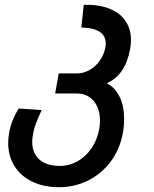

<svg xmlns="http://www.w3.org/2000/svg" viewBox="-20 -570 640 799"><path d="M14 24.5Q14 5.5 18 -17.5Q26 -66 57.5 -118.5L153.5 -112Q136.5 -75 128.8 -54.2Q121 -33.5 117 -9Q114 7 114 20.5Q114 67.5 144.2 94Q174.5 120.5 229 120.5Q268.5 120.5 303.2 100.8Q338 81 361.5 46Q385 11 393 -33.5Q396 -51.5 396 -68.5Q396 -119 369.8 -150Q343.5 -181 299 -181H209.5L224.5 -264.5H300.5Q328 -264.5 353.2 -279Q378.5 -293.5 396 -318.5Q413.5 -343.5 418.5 -373.5Q420 -382 420 -389.5Q420 -421 394.5 -437.8Q369 -454.5 318.5 -455.5L328.5 -550Q390.5 -551.5 434.8 -534.2Q479 -517 502 -483.2Q525 -449.5 525 -403Q525 -384 521.5 -366Q502 -258 424.5 -223.5Q459 -206 477.8 -167.2Q496.5 -128.5 496.5 -75Q496.5 -46 491.5 -17.5Q479.5 49.5 441.8 100.8Q404 152 347.8 180.5Q291.5 209 225.5 209Q162 209 114 185.8Q66 162.5 40 120.8Q14 79 14 24.5Z"/></svg>

Font: JuliaMono MediumItalic
Style: Regular
Weight: 500
Italic angle: -9°
Monospace: yes
Designer: cormullion
Foundry: corm
Version: Version 0.049; ttfautohint (v1.8.4)